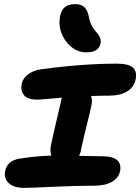

<svg xmlns="http://www.w3.org/2000/svg" viewBox="-20 -956 685 938"><path d="M402.8 -700.2Q345.7 -700.2 306.4 -749Q267.1 -797.9 271 -857.9Q273.9 -897.9 292.5 -917Q311 -936 348.1 -936Q377.4 -936 393.3 -919.9Q409.2 -903.8 415 -870.1Q418.9 -847.2 429.9 -828.1Q440.9 -809.1 451.2 -798.6Q461.4 -788.1 468 -773.7Q474.6 -759.3 471.2 -743.2Q461.9 -700.2 402.8 -700.2ZM98.1 -38.1Q47.9 -38.1 22.9 -61.3Q-2 -84.5 4.9 -120.1Q15.1 -171.9 77.1 -181.2Q161.6 -194.3 231 -195.8Q223.1 -218.3 229 -246.1Q237.8 -290 255.6 -364.7Q273.4 -439.5 276.9 -456.1Q277.8 -463.4 282.2 -479Q178.7 -469.2 163.1 -469.2Q115.7 -469.2 97.7 -490.5Q79.6 -511.7 85.9 -545.9Q91.8 -573.7 117.2 -592.8Q142.6 -611.8 179.2 -617.2Q382.3 -645 550.8 -645Q607.9 -645 628.9 -626Q649.9 -606.9 643.1 -569.8Q634.3 -528.3 599.6 -508.5Q564.9 -488.8 514.2 -488.8Q478.5 -488.8 424.8 -486.8Q432.6 -466.3 426.8 -442.9Q423.8 -424.3 405.8 -352.5Q387.7 -280.8 377 -230Q374.5 -210.9 366.2 -194.8Q427.7 -192.9 470.2 -192.9Q532.2 -192.9 552.5 -173.8Q572.8 -154.8 566.9 -121.1Q559.6 -85.9 526.4 -67.4Q493.2 -48.8 439.9 -48.8Q353 -48.8 240 -43.5Q127 -38.1 98.1 -38.1Z"/></svg>

Font: Shantell Sans Irregular
Style: Bold Italic
Weight: 700
Italic angle: -11.31°
Designer: Stephen Nixon, Anya Danilova, Shantell Martin
Foundry: Arrow Type
Version: Version 1.006;[9816181b4]